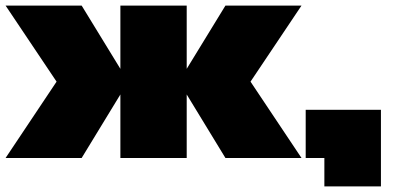

<svg xmlns="http://www.w3.org/2000/svg" viewBox="-41 -567 1460 689"><path d="M252 0 391 -228V0H629V-228L768 0H1041L858 -274L1041 -547H768L629 -320V-547H391V-320L252 -547H-21L162 -274L-21 0ZM1123 102H1326V-173H1056V0H1123Z"/></svg>

Font: Chess Sans Black
Style: Regular
Weight: 900
Designer: Wolf Bōese
Foundry: Wolf Bōese
Version: Version 7.223;Glyphs 3.3 (3306)